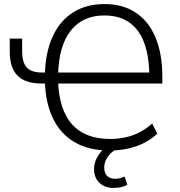

<svg xmlns="http://www.w3.org/2000/svg" viewBox="-20 -733 886 945"><path d="M520 8Q420 8 350 -31.5Q280 -71 242 -147.5Q204 -224 201 -333L213 -322H184Q105 -322 66.5 -360.5Q28 -399 28 -478V-543H89V-481Q89 -426 111.5 -401Q134 -376 188 -376H213L201 -364Q203 -473 238.5 -551.5Q274 -630 339 -671.5Q404 -713 494 -713Q586 -713 649.5 -670Q713 -627 746 -547Q779 -467 779 -356V-322H254L266 -332Q271 -192 335 -120.5Q399 -49 524 -49Q582 -49 633 -67Q684 -85 729 -125L754 -75Q709 -33 648.5 -12.5Q588 8 520 8ZM494 -657Q387 -657 328 -582Q269 -507 266 -364L255 -376H729L715 -355Q715 -504 659 -580.5Q603 -657 494 -657ZM539 192Q496 192 469.5 167Q443 142 443 99Q443 61 467 27Q491 -7 531 -30L555 0Q539 8 525 21.5Q511 35 502 53Q493 71 493 92Q493 120 508 133.5Q523 147 546 147Q557 147 569 144.5Q581 142 593 136L607 176Q594 184 577 188Q560 192 539 192Z"/></svg>

Font: Nunito Sans 10pt SemiCondensed Light
Style: Regular
Weight: 300
Width: 4
Designer: Vernon Adams
Foundry: Vernon Adams
Version: Version 3.101;gftools[0.9.27]